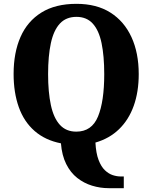

<svg xmlns="http://www.w3.org/2000/svg" viewBox="-20 -745 795 1002"><path d="M547 237Q503 237 460.5 224Q418 211 383 183.5Q348 156 325.5 111Q303 66 298 3Q216 -13 160.5 -61.5Q105 -110 78 -186Q51 -262 51 -359Q51 -470 87 -552Q123 -634 196 -679.5Q269 -725 379 -725Q484 -725 556 -679.5Q628 -634 666 -551.5Q704 -469 704 -358Q704 -266 678 -193Q652 -120 601.5 -71Q551 -22 478 -1Q481 55 494.5 90Q508 125 527.5 143.5Q547 162 568.5 169Q590 176 611 176H626V237ZM378 -58Q459 -58 491.5 -137Q524 -216 524 -358Q524 -453 510 -520Q496 -587 464 -622Q432 -657 379 -657Q325 -657 292.5 -622Q260 -587 245.5 -520Q231 -453 231 -358Q231 -264 245.5 -196.5Q260 -129 292.5 -93.5Q325 -58 378 -58Z"/></svg>

Font: Noto Serif Khmer SemiCondensed ExtraBold
Style: Regular
Weight: 800
Width: 4
Designer: Danh Hong and the Monotype Design Team
Foundry: Monotype Imaging Inc.
Version: Version 2.004